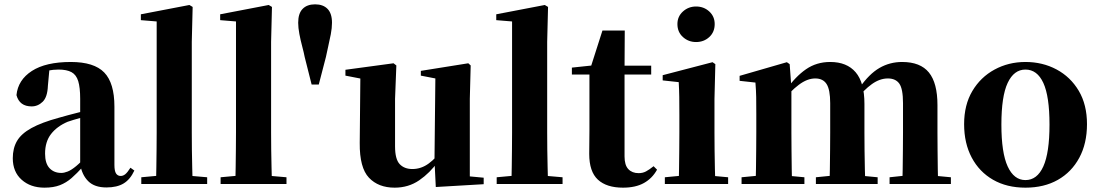

<svg xmlns="http://www.w3.org/2000/svg" viewBox="-20 -849 5071 886"><path d="M185 17Q121 17 80 -19.5Q39 -56 39 -119Q39 -165 58.5 -198.5Q78 -232 125 -258Q172 -284 253 -306Q291 -317 342.5 -330Q394 -343 434 -353V-327Q394 -317 354.5 -306Q315 -295 292 -287Q243 -266 215.5 -230.5Q188 -195 188 -140Q188 -95 208.5 -73Q229 -51 263 -51Q276 -51 292.5 -57.5Q309 -64 331.5 -82.5Q354 -101 385 -136L404 -80H363Q335 -49 310.5 -27.5Q286 -6 256.5 5.5Q227 17 185 17ZM471 16Q416 16 387 -13Q358 -42 350 -91V-93V-393Q350 -445 341 -474.5Q332 -504 310 -516Q288 -528 250 -528Q226 -528 200 -523Q174 -518 136 -505L208 -529L201 -453Q199 -401 177 -379.5Q155 -358 126 -358Q70 -358 56 -410Q63 -480 127 -521.5Q191 -563 307 -563Q414 -563 461 -514.5Q508 -466 508 -357V-88Q508 -60 515.5 -48.5Q523 -37 537 -37Q548 -37 558 -45Q568 -53 582 -75L600 -62Q581 -21 550.5 -2.5Q520 16 471 16Z M632 0V-31L741 -41H820L936 -31V0ZM700 0Q701 -37 701.5 -77.5Q702 -118 702.5 -159Q703 -200 703 -238V-750L630 -756V-783L854 -826L869 -817L865 -656V-238Q865 -200 865.5 -159Q866 -118 867 -77.5Q868 -37 869 0Z M998 0V-31L1107 -41H1186L1302 -31V0ZM1066 0Q1067 -37 1067.5 -77.5Q1068 -118 1068.5 -159Q1069 -200 1069 -238V-750L996 -756V-783L1220 -826L1235 -817L1231 -656V-238Q1231 -200 1231.5 -159Q1232 -118 1233 -77.5Q1234 -37 1235 0Z M1434 -829Q1471 -829 1491.5 -808Q1512 -787 1512 -744Q1512 -720 1506.5 -691Q1501 -662 1494.5 -634.5Q1488 -607 1484 -586L1451 -459H1418L1386 -586Q1382 -607 1374.5 -635Q1367 -663 1361.5 -692Q1356 -721 1356 -744Q1356 -787 1376.5 -808Q1397 -829 1434 -829Z M1801 17Q1726 17 1682.5 -29Q1639 -75 1640 -189L1643 -505L1677 -480L1574 -500V-527L1796 -557L1809 -547L1803 -393V-174Q1803 -114 1824.5 -91.5Q1846 -69 1883 -69Q1924 -69 1959 -95Q1994 -121 2020 -160L2059 -103H2001Q1964 -51 1914.5 -17Q1865 17 1801 17ZM1991 14 1985 -107V-110L1989 -487L1922 -500V-522L2141 -557L2152 -547L2148 -393V-35L2212 -29V1Z M2272 0V-31L2381 -41H2460L2576 -31V0ZM2340 0Q2341 -37 2341.5 -77.5Q2342 -118 2342.5 -159Q2343 -200 2343 -238V-750L2270 -756V-783L2494 -826L2509 -817L2505 -656V-238Q2505 -200 2505.5 -159Q2506 -118 2507 -77.5Q2508 -37 2509 0Z M2782 -505V-546H2985V-505ZM2855 17Q2779 17 2739 -20Q2699 -57 2699 -139Q2699 -169 2699.5 -193.5Q2700 -218 2700 -249V-505H2619V-537L2723 -548L2705 -536L2760 -708H2863L2862 -529V-519V-127Q2862 -87 2879.5 -68.5Q2897 -50 2927 -50Q2946 -50 2961 -58Q2976 -66 2996 -82L3012 -66Q2990 -26 2951.5 -4.5Q2913 17 2855 17Z M3048 0V-31L3153 -41H3231L3340 -31V0ZM3112 0Q3113 -26 3113.5 -68.5Q3114 -111 3114.5 -157Q3115 -203 3115 -238V-318Q3115 -368 3114.5 -401.5Q3114 -435 3112 -470L3038 -478V-502L3268 -562L3281 -553L3277 -392V-238Q3277 -203 3277.5 -157Q3278 -111 3279 -68.5Q3280 -26 3281 0ZM3192 -655Q3157 -655 3131.5 -678Q3106 -701 3106 -738Q3106 -773 3131.5 -796Q3157 -819 3192 -819Q3228 -819 3253 -796Q3278 -773 3278 -738Q3278 -701 3253 -678Q3228 -655 3192 -655Z M3402 0V-31L3506 -41H3585L3692 -31V0ZM3466 0Q3468 -26 3468.5 -68.5Q3469 -111 3469.5 -157Q3470 -203 3470 -238V-322Q3470 -371 3469.5 -401Q3469 -431 3466 -468L3393 -476V-499L3611 -562L3624 -553L3632 -444V-441V-238Q3632 -203 3632.5 -157Q3633 -111 3633.5 -68.5Q3634 -26 3635 0ZM3745 0V-31L3845 -41H3925L4030 -31V0ZM3807 0Q3809 -26 3809.5 -68Q3810 -110 3810.5 -156Q3811 -202 3811 -238V-373Q3811 -435 3794.5 -461Q3778 -487 3742 -487Q3705 -487 3666 -457.5Q3627 -428 3593 -384L3590 -436H3609Q3651 -496 3699.5 -529.5Q3748 -563 3811 -563Q3888 -563 3928.5 -515.5Q3969 -468 3969 -370V-238Q3969 -202 3969.5 -156Q3970 -110 3971 -68Q3972 -26 3973 0ZM4085 0V-31L4179 -41H4262L4368 -31V0ZM4144 0Q4145 -26 4145.5 -68Q4146 -110 4146.5 -156Q4147 -202 4147 -238V-373Q4147 -439 4130 -463Q4113 -487 4077 -487Q4040 -487 4003.5 -461Q3967 -435 3928 -386L3923 -445H3947Q3991 -508 4038.5 -535.5Q4086 -563 4143 -563Q4227 -563 4266.5 -514.5Q4306 -466 4306 -364V-238Q4306 -202 4306.5 -156Q4307 -110 4307.5 -68Q4308 -26 4309 0Z M4712 17Q4626 17 4562.5 -19.5Q4499 -56 4464 -122Q4429 -188 4429 -276Q4429 -365 4467 -429Q4505 -493 4569.5 -528Q4634 -563 4712 -563Q4791 -563 4855.5 -528.5Q4920 -494 4958 -430Q4996 -366 4996 -276Q4996 -187 4960.5 -121Q4925 -55 4861.5 -19Q4798 17 4712 17ZM4712 -18Q4766 -18 4794.5 -81Q4823 -144 4823 -274Q4823 -405 4794.5 -466.5Q4766 -528 4712 -528Q4659 -528 4630 -466.5Q4601 -405 4601 -274Q4601 -144 4630 -81Q4659 -18 4712 -18Z"/></svg>

Font: Noto Serif JP Black
Style: Regular
Weight: 900
Designer: Ryoko NISHIZUKA 西塚涼子 (kana & ideographs); Frank Grießhammer (Latin, Greek & Cyrillic); Wenlong ZHANG 张文龙 (bopomofo); San
Foundry: Adobe
Version: Version 2.003-H1;hotconv 1.1.1;makeotfexe 2.6.0